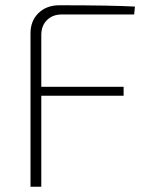

<svg xmlns="http://www.w3.org/2000/svg" viewBox="-20 -710 572 730"><path d="M490 -655H215Q180 -655 158.5 -633.5Q137 -612 137 -577V-380H450V-346H137V0H96V-583Q96 -631 126.5 -660.5Q157 -690 206 -690Q399 -690 493 -685Z"/></svg>

Font: Exo 2.0 Extra Light
Style: Regular
Weight: 250
Designer: Natanael Gama
Version: Version 1.001;PS 001.001;hotconv 1.0.70;makeotf.lib2.5.58329